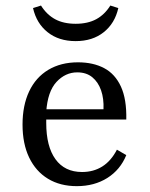

<svg xmlns="http://www.w3.org/2000/svg" viewBox="-20 -647 530 679"><path d="M251.6 11.3Q192.7 11.3 149.6 -14.9Q106.5 -41.1 83.1 -89.9Q59.7 -138.7 59.7 -206.5Q59.7 -274.2 83.1 -323.8Q106.5 -373.4 150.8 -400Q195.2 -426.6 255.6 -426.6Q309.7 -426.6 348.4 -406Q387.1 -385.5 407.7 -340.7Q428.2 -296 426.6 -224.2H111.3L110.5 -260.5H346Q347.6 -298.4 337.5 -327.4Q327.4 -356.5 306.5 -373.8Q285.5 -391.1 253.2 -391.1Q211.3 -391.1 179.8 -357.3Q148.4 -323.4 143.5 -251.6L144.4 -249.2Q143.5 -241.1 143.5 -231.9Q143.5 -222.6 143.5 -212.1Q143.5 -129 176.2 -83.9Q208.9 -38.7 270.2 -38.7Q310.5 -38.7 341.5 -58.1Q372.6 -77.4 393.5 -117.7L426.6 -98.4Q405.6 -46.8 359.7 -17.7Q313.7 11.3 251.6 11.3ZM247.6 -501.6Q187.9 -501.6 148.4 -533.1Q108.9 -564.5 96.8 -618.5L125 -627.4Q145.2 -595.2 175 -579Q204.8 -562.9 247.6 -562.9Q290.3 -562.9 320.2 -579Q350 -595.2 370.2 -627.4L398.4 -618.5Q386.3 -564.5 346.8 -533.1Q307.3 -501.6 247.6 -501.6Z"/></svg>

Font: Playfair 9pt
Style: Regular
Weight: 400
Designer: Claus Eggers Sørensen
Foundry: Claus Eggers Sørensen
Version: Version 2.203